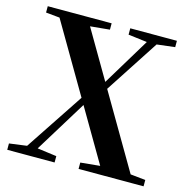

<svg xmlns="http://www.w3.org/2000/svg" viewBox="-108 -847 942 953"><g transform="rotate(15 363.0 -370.5)"><path d="M11.9 0H255.2V-32.6L145.6 -47.3H121.8L11.9 -32.6ZM72.4 0H127.8L340 -345.4L356.5 -374.4H362.2L334.3 -394.5ZM378.4 0H712.4V-32.6L572 -47.3H530.5L378.4 -32.6ZM391.7 -388.5 621 -740.5H569.5L383.4 -432.9L367.6 -405.4H362.2ZM503 0H658.9L225.5 -740.5H69.5ZM21.7 -707.9 161.9 -694.2H206.2L349.9 -707.9V-740.5H21.7ZM445.7 -707.9 551.7 -694.9H576L685.3 -707.9V-740.5H445.7Z"/></g></svg>

Font: Source Han Serif TW VF
Style: Regular
Weight: 250
Designer: Ryoko NISHIZUKA 西塚涼子 (kana & ideographs); Frank Grießhammer (Latin, Greek & Cyrillic); Wenlong ZHANG 张文龙 (bopomofo); San
Foundry: Adobe
Version: Version 2.002;hotconv 1.1.0;makeotfexe 2.6.0